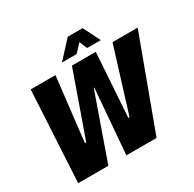

<svg xmlns="http://www.w3.org/2000/svg" viewBox="-183 -1065 1278 1262"><g transform="rotate(-30 455.5 -434.0)"><path d="M99 -690H287L231 -206H241L412 -690H593L561 -206H570L720 -690H911L656 0H427L467 -491H463L290 0H61ZM483 -868H596L660 -740H556L532 -799L476 -740H365Z"/></g></svg>

Font: Decalotype Black Italic
Style: Regular
Weight: 900
Italic angle: -12°
Designer: Alfredo Marco Pradil
Foundry: Alfredo Marco Pradil
Version: Version 1.0